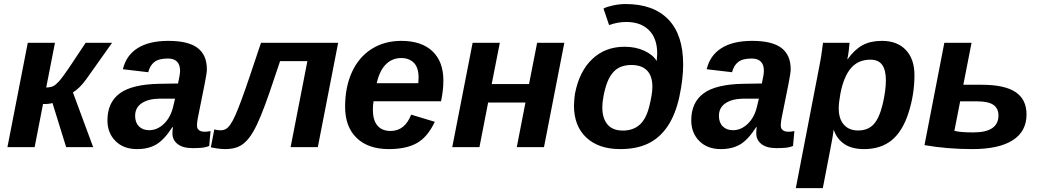

<svg xmlns="http://www.w3.org/2000/svg" viewBox="-20 -745 5275 972"><path d="M120.6 -528.3H258.3L213.9 -301.8Q238.8 -303.2 250.7 -309.6Q262.7 -315.9 278.8 -333.5Q294.9 -351.1 330.1 -402.8L413.6 -528.3H547.4L415.5 -342.3Q381.3 -295.9 349.1 -277.3L451.7 0H314.9L245.6 -223.6Q232.9 -218.3 197.8 -218.3L155.3 0H17.6Z M954.6 4.9Q905.8 4.9 879.4 -15.6Q853 -36.1 853 -69.8Q853 -87.9 855.5 -101.1H852.5Q811.5 -37.6 771.5 -13.9Q731.4 9.8 673.8 9.8Q605.5 9.8 564.7 -31Q523.9 -71.8 523.9 -135.7Q523.9 -226.1 586.2 -272.2Q648.4 -318.4 788.1 -320.8L881.3 -322.3Q891.6 -368.7 891.6 -386.2Q891.6 -448.7 829.6 -448.7Q783.7 -448.7 761.2 -430.9Q738.8 -413.1 730.5 -379.4L602.1 -394.5Q618.7 -464.8 677 -501.5Q735.4 -538.1 832 -538.1Q933.1 -538.1 980.2 -502.4Q1027.3 -466.8 1027.3 -394Q1027.3 -376 1015.6 -317.4L981 -145Q977.1 -123 977.1 -109.9Q977.1 -98.1 981.9 -91.8Q986.8 -85.4 993.2 -82.5Q999.5 -79.6 1005.9 -78.9Q1012.2 -78.1 1015.6 -78.1Q1030.3 -78.1 1045.9 -81.5L1039.1 -5.9Q1018.6 2 997.6 3.4Q976.6 4.9 954.6 4.9ZM866.2 -245.6H787.1Q730 -244.6 697 -222.2Q664.1 -199.7 664.1 -158.7Q664.1 -124.5 683.3 -105.2Q702.6 -85.9 735.4 -85.9Q775.9 -85.9 809.1 -117.4Q842.3 -148.9 855.5 -200.7Z M1451.2 0 1536.1 -435.5H1397.9Q1368.2 -345.7 1344.7 -277.8Q1321.3 -210 1301 -160.4Q1280.8 -110.8 1261.7 -78.1Q1242.7 -45.4 1221.9 -25.9Q1201.2 -6.3 1176.5 1.7Q1151.9 9.8 1120.1 9.8Q1101.6 9.8 1078.1 6.3Q1054.7 2.9 1047.4 1L1064.9 -89.8Q1081.1 -85.4 1096.7 -85.4Q1110.8 -85.4 1122.6 -91.6Q1134.3 -97.7 1146.2 -114.7Q1158.2 -131.8 1171.9 -162.6Q1185.5 -193.4 1203.6 -242.4Q1221.7 -291.5 1245.4 -361.8Q1269 -432.1 1301.3 -528.3H1691.9L1588.9 0Z M1871.1 -232.4Q1867.7 -213.9 1867.7 -189Q1867.7 -137.2 1890.4 -109.6Q1913.1 -82 1957.5 -82Q2029.3 -82 2061.5 -164.6L2181.2 -128.4Q2144.5 -50.8 2090.3 -20.5Q2036.1 9.8 1948.2 9.8Q1844.2 9.8 1785.6 -46.6Q1727.1 -103 1727.1 -204.1Q1727.1 -305.2 1762.2 -381.1Q1797.4 -457 1862.1 -497.6Q1926.8 -538.1 2011.7 -538.1Q2113.8 -538.1 2169.2 -485.6Q2224.6 -433.1 2224.6 -337.4Q2224.6 -289.1 2212.9 -232.4ZM2097.7 -323.7 2099.1 -351.1Q2099.1 -403.3 2075 -427.2Q2050.8 -451.2 2011.7 -451.2Q1964.8 -451.2 1932.9 -418.7Q1900.9 -386.2 1887.2 -323.7Z M2510.3 -528.3 2469.2 -319.3H2658.2L2699.2 -528.3H2836.9L2733.9 0H2596.2L2640.1 -226.1H2451.2L2407.2 0H2269.5L2372.6 -528.3Z M3304.7 -436 3307.1 -473.6Q3307.1 -550.8 3265.4 -592.3Q3223.6 -633.8 3150.4 -633.8Q3107.9 -633.8 3063.5 -618.2L3035.2 -701.7Q3050.8 -710.4 3083.5 -717.5Q3116.2 -724.6 3147 -724.6Q3288.1 -724.6 3363.3 -646.7Q3438.5 -568.8 3438.5 -418.9Q3438.5 -344.2 3419.2 -255.1Q3399.9 -166 3360.6 -106.9Q3321.3 -47.9 3262.5 -19Q3203.6 9.8 3120.1 9.8Q3010.3 9.8 2948 -48.8Q2885.7 -107.4 2885.7 -210.9Q2887.2 -250.5 2891.1 -272Q2913.1 -384.8 2978.8 -446.5Q3044.4 -508.3 3141.6 -508.3Q3198.2 -508.3 3241.9 -488Q3285.6 -467.8 3304.7 -436ZM3133.3 -84Q3184.6 -84 3217.5 -112.8Q3250.5 -141.6 3266.6 -205.1Q3282.7 -268.6 3282.7 -305.7Q3282.7 -360.4 3255.6 -388.2Q3228.5 -416 3176.3 -416Q3147 -416 3124.3 -407.2Q3101.6 -398.4 3084.5 -379.4Q3067.4 -360.4 3055.4 -330.8Q3043.5 -301.3 3035.6 -259.8Q3029.3 -228.5 3029.3 -200.2Q3029.3 -146.5 3055.2 -115.2Q3081.1 -84 3133.3 -84Z M3910.2 4.9Q3861.3 4.9 3835 -15.6Q3808.6 -36.1 3808.6 -69.8Q3808.6 -87.9 3811 -101.1H3808.1Q3767.1 -37.6 3727.1 -13.9Q3687 9.8 3629.4 9.8Q3561 9.8 3520.3 -31Q3479.5 -71.8 3479.5 -135.7Q3479.5 -226.1 3541.7 -272.2Q3604 -318.4 3743.7 -320.8L3836.9 -322.3Q3847.2 -368.7 3847.2 -386.2Q3847.2 -448.7 3785.2 -448.7Q3739.3 -448.7 3716.8 -430.9Q3694.3 -413.1 3686 -379.4L3557.6 -394.5Q3574.2 -464.8 3632.6 -501.5Q3690.9 -538.1 3787.6 -538.1Q3888.7 -538.1 3935.8 -502.4Q3982.9 -466.8 3982.9 -394Q3982.9 -376 3971.2 -317.4L3936.5 -145Q3932.6 -123 3932.6 -109.9Q3932.6 -98.1 3937.5 -91.8Q3942.4 -85.4 3948.7 -82.5Q3955.1 -79.6 3961.4 -78.9Q3967.8 -78.1 3971.2 -78.1Q3985.8 -78.1 4001.5 -81.5L3994.6 -5.9Q3974.1 2 3953.1 3.4Q3932.1 4.9 3910.2 4.9ZM3821.8 -245.6H3742.7Q3685.5 -244.6 3652.6 -222.2Q3619.6 -199.7 3619.6 -158.7Q3619.6 -124.5 3638.9 -105.2Q3658.2 -85.9 3690.9 -85.9Q3731.4 -85.9 3764.6 -117.4Q3797.9 -148.9 3811 -200.7Z M4386.2 -442.9Q4324.7 -442.9 4287.8 -399.9Q4251 -356.9 4234.4 -270.5Q4226.1 -225.1 4226.1 -195.8Q4226.1 -143.6 4252 -114Q4277.8 -84.5 4324.2 -84.5Q4374 -84.5 4402.8 -115.7Q4431.6 -147 4448.2 -216.3Q4464.8 -285.6 4464.8 -338.9Q4464.8 -390.6 4446 -416.7Q4427.2 -442.9 4386.2 -442.9ZM4271.5 -445.8Q4306.6 -494.6 4346.9 -516.4Q4387.2 -538.1 4444.8 -538.1Q4522.5 -538.1 4565.9 -491.9Q4609.4 -445.8 4609.4 -365.2Q4609.4 -266.6 4579.1 -173.1Q4548.8 -79.6 4493.9 -34.9Q4439 9.8 4354 9.8Q4293 9.8 4254.9 -15.6Q4216.8 -41 4201.2 -86.9H4200.2Q4196.8 -56.6 4184.6 4.9L4145.5 207.5H4008.8L4127.4 -406.7L4137.2 -460.4L4146.5 -528.3H4280.8Q4280.8 -521.5 4277.1 -490.5Q4273.4 -459.5 4269.5 -445.8Z M4898.4 -528.3 4856.9 -315.9H4950.2Q5065.9 -315.9 5121.3 -278.8Q5176.8 -241.7 5176.8 -165.5Q5176.8 -79.6 5106.7 -34.9Q5036.6 9.8 4902.3 9.8Q4775.4 9.8 4660.2 -10.3L4760.7 -528.3ZM4811.5 -82.5Q4842.8 -74.7 4907.7 -74.7Q5034.7 -74.7 5034.7 -160.6Q5034.7 -195.8 5009.3 -213.9Q4983.9 -231.9 4926.8 -231.9H4840.8Z"/></svg>

Font: Liberation Sans
Style: Bold Italic
Weight: 700
Italic angle: -12°
Designer: Steve Matteson
Foundry: Ascender Corporation
Version: Version 2.1.5